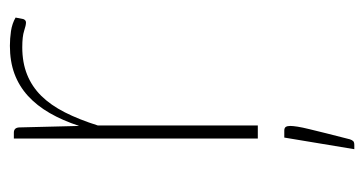

<svg xmlns="http://www.w3.org/2000/svg" viewBox="-194 -347 736 388"><g transform="rotate(-90 174.0 -153.0)"><path d="M113.5 -361Q124.5 -394.5 139.5 -420.5Q154.5 -446.5 174.2 -464.5Q194 -482.5 219 -491.8Q244 -501 275.5 -501Q290 -501 305.2 -498.8Q320.5 -496.5 332.5 -489.5L329.5 -474Q327.5 -468.5 322.5 -468.5Q317 -468.5 305.8 -472.2Q294.5 -476 272.5 -476Q241.5 -476 217.2 -466.2Q193 -456.5 174.2 -437.5Q155.5 -418.5 141 -390Q126.5 -361.5 114.5 -323.5V0H88V-493H100Q110 -493 110.5 -482ZM104 53.5Q109.5 53.5 111.5 56.5Q113.5 59.5 113.5 65.5Q113.5 71 112 80.5Q110.5 90 107 104.2Q103.5 118.5 98.5 138.8Q93.5 159 86.5 186Q85 190.5 82.8 192.8Q80.5 195 75 195H66.5L90 53.5Z"/></g></svg>

Font: Lato ExtraLight
Style: Regular
Weight: 275
Designer: Lukasz Dziedzic with Adam Twardoch and Botio Nikoltchev
Foundry: tyPoland Lukasz Dziedzic
Version: Version 2.015; 2015-08-06; http://www.latofonts.com/